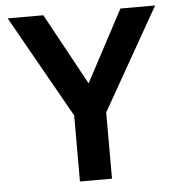

<svg xmlns="http://www.w3.org/2000/svg" viewBox="-51 -746 734 794"><g transform="rotate(-5 316.0 -349.0)"><path d="M249 0V-274L10 -698H158L319 -403H321L478 -698H622L382 -275V0Z"/></g></svg>

Font: IBM Plex Sans Devanagari SemiBold
Style: Regular
Weight: 600
Designer: Mike Abbink, Paul van der Laan, Pieter van Rosmalen, Erin McLaughlin
Foundry: Bold Monday
Version: Version 1.1